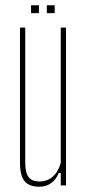

<svg xmlns="http://www.w3.org/2000/svg" viewBox="-20 -705 331 730"><path d="M130 5Q91 5 73.5 -16.2Q56 -37.5 56 -86V-600H76V-86Q76 -48 88.8 -31.5Q101.5 -15 130 -15Q159.5 -15 180.5 -33.2Q201.5 -51.5 211 -86V-600H231V0H211V-47H203Q193.5 -22.5 174.5 -8.8Q155.5 5 130 5ZM158 -655V-685H188V-655ZM98 -655V-685H128V-655Z"/></svg>

Font: Big Shoulders Display Thin Thin
Style: Regular
Weight: 250
Version: Version 2.002